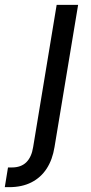

<svg xmlns="http://www.w3.org/2000/svg" viewBox="-111 -566 373 790"><path d="M122.1 -545.9H210.4L113.3 39.1Q105 90.8 81.1 127.7Q57.1 164.6 18.3 184.3Q-20.5 204.1 -73.7 204.1H-91.3L-78.1 123H-62Q-24.4 123 -2.7 101.6Q19 80.1 25.4 39.1Z"/></svg>

Font: Inter
Style: Italic
Weight: 400
Italic angle: -9.3988°
Designer: Rasmus Andersson
Foundry: rsms
Version: Version 4.001;git-66647c0bb